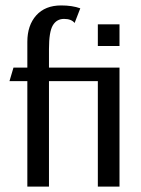

<svg xmlns="http://www.w3.org/2000/svg" viewBox="-20 -690 521 710"><path d="M255.9 -605Q244.1 -620.1 216.8 -620.1Q189.5 -620.1 175.3 -596.2Q161.1 -572.3 161.1 -508.8V-439.9H421.9V0H341.8V-390.1H161.1V0H81.1V-390.1H15.1L29.8 -439.9H81.1V-535.2Q81.1 -596.2 114 -633.1Q147 -669.9 206.1 -669.9Q247.1 -669.9 276.9 -659.2ZM341.8 -600.1H421.9V-520H341.8Z"/></svg>

Font: Pfennig
Style: Medium
Weight: 500
Version: Version 20120410 ; ttfautohint (v0.8)